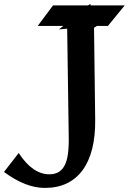

<svg xmlns="http://www.w3.org/2000/svg" viewBox="-77 -779 641 956"><path d="M16.1 -17.1Q85.4 88.9 168.9 88.9Q220.7 88.9 243.2 47.4Q255.9 25.9 261.2 -12.2Q266.6 -50.3 265.1 -105L257.3 -649.9H110.8L187 -752H543.9L460.4 -649.9H391.1L397 -183.6Q397.9 -102.1 382.1 -38.6Q366.2 24.9 334.2 68.4Q302.2 111.8 255.1 134.3Q208 156.7 146 156.7Q50.3 156.7 -57.1 77.1ZM420.4 -658.7 377.9 -632.8Q351.6 -662.6 334 -710.4Q314 -686 275.9 -647.5Q274.4 -645.5 265.6 -636.7L216.3 -632.8Q292 -688.5 324.7 -729L372.6 -759.3Q388.7 -704.1 420.4 -658.7Z"/></svg>

Font: IranNastaliq
Style: Regular
Weight: 400
Designer: Hossein Zahedi
Version: Version 1.5